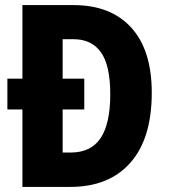

<svg xmlns="http://www.w3.org/2000/svg" viewBox="-20 -734 662 754"><path d="M269 -714Q415 -714 495.5 -625.5Q576 -537 576 -370Q576 -190 492 -95Q408 0 256 0H68V-304H9V-425H68V-714ZM269 -580H226V-425H311V-304H226V-135H258Q337 -135 375 -191.5Q413 -248 413 -364Q413 -477 376.5 -528.5Q340 -580 269 -580Z"/></svg>

Font: Noto Sans Ethiopic Condensed ExtraBold
Style: Regular
Weight: 800
Width: 3
Designer: Monotype Design Team
Foundry: Monotype Imaging Inc.
Version: Version 2.102; ttfautohint (v1.8.4.7-5d5b)